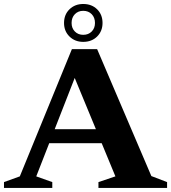

<svg xmlns="http://www.w3.org/2000/svg" viewBox="-28 -920 838 940"><path d="M179.5 -219V-287.5H524V-219ZM713 -58 790 -28.5V0H454V-28.5L537 -56.5L327 -564.5H348L149.5 -56.5L228 -28.5V0H-8.5V-28.5L69 -56.5L324 -679.5H447.5ZM379.5 -900.5Q421 -900.5 447.5 -874.5Q474 -848.5 474 -807.5Q474 -767.5 447.5 -741.2Q421 -715 379.5 -715Q339 -715 312.2 -741.2Q285.5 -767.5 285.5 -807.5Q285.5 -848.5 312.2 -874.5Q339 -900.5 379.5 -900.5ZM379.5 -749.5Q405 -749.5 421 -765.8Q437 -782 437 -807.5Q437 -834 421 -850.5Q405 -867 379.5 -867Q354.5 -867 338.5 -850.5Q322.5 -834 322.5 -807.5Q322.5 -782 338.5 -765.8Q354.5 -749.5 379.5 -749.5Z"/></svg>

Font: Newsreader 16pt 16pt
Style: Bold
Weight: 700
Version: Version 1.003